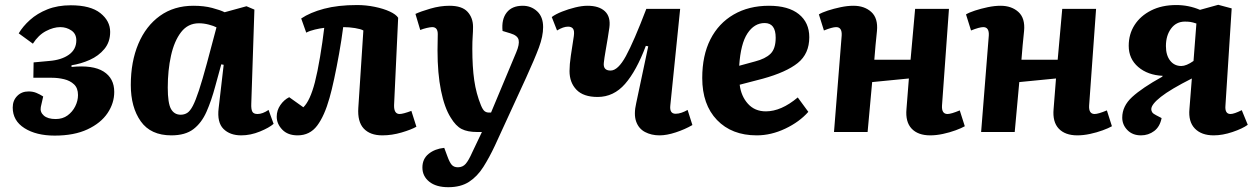

<svg xmlns="http://www.w3.org/2000/svg" viewBox="-20 -550 5226 800"><path d="M208 15Q131 15 82 -16Q33 -47 33 -102Q33 -131 51.5 -150Q70 -169 99 -169Q117 -169 131.5 -163Q146 -157 160 -148L150 -104Q146 -83 162.5 -68.5Q179 -54 212 -54Q241 -54 261.5 -69Q282 -84 293.5 -107Q305 -130 305 -154Q305 -183 288.5 -198.5Q272 -214 247 -220Q222 -226 196 -226H119L120 -290L185 -296Q236 -300 267 -322Q298 -344 298 -382Q298 -409 277.5 -423Q257 -437 231 -437Q203 -437 171.5 -420.5Q140 -404 117 -368L58 -411Q75 -440 105 -467Q135 -494 177.5 -511Q220 -528 275 -528Q357 -528 398 -495.5Q439 -463 439 -417Q439 -375 415 -346Q391 -317 354 -300.5Q317 -284 278 -278V-271Q367 -280 411.5 -252Q456 -224 456 -167Q456 -120 428 -78.5Q400 -37 344.5 -11Q289 15 208 15Z M1027 -118Q1026 -96 1031 -85.5Q1036 -75 1053 -75Q1074 -75 1099 -92L1120 -34Q1102 -18 1063 -2Q1024 14 985 14Q938 14 911 -13Q884 -40 891 -99L912 -280L902 -282L877 -191Q861 -131 840.5 -84.5Q820 -38 786 -12Q752 14 694 14Q608 14 566.5 -44.5Q525 -103 525 -196Q525 -293 556.5 -367.5Q588 -442 646.5 -484Q705 -526 786 -526Q830 -526 864 -517Q898 -508 916 -499L1007 -524L1040 -510ZM733 -72Q748 -72 760 -79.5Q772 -87 783.5 -109Q795 -131 809 -173.5Q823 -216 842 -286L882 -436Q871 -442 850 -447.5Q829 -453 809 -453Q763 -453 734.5 -416Q706 -379 692.5 -318Q679 -257 679 -185Q679 -120 692.5 -96Q706 -72 733 -72Z M1235 -473Q1272 -498 1330 -513.5Q1388 -529 1468 -529Q1505 -529 1541.5 -521.5Q1578 -514 1604 -502Q1630 -490 1639 -476L1622 -112Q1621 -75 1645 -75Q1659 -75 1694 -88L1715 -22Q1694 -10 1653.5 2Q1613 14 1573 14Q1522 14 1495.5 -14.5Q1469 -43 1473 -101L1494 -423Q1484 -429 1459.5 -433Q1435 -437 1410 -437Q1403 -383 1393 -327Q1383 -271 1372.5 -222Q1362 -173 1353 -142Q1332 -67 1301.5 -26.5Q1271 14 1220 14Q1179 14 1156 -10Q1133 -34 1133 -64Q1133 -90 1148 -112Q1163 -134 1185 -145L1244 -103Q1272 -130 1292 -207Q1303 -250 1313.5 -312.5Q1324 -375 1331 -434Q1314 -432 1292.5 -427Q1271 -422 1256 -414Z M2042 57Q2019 106 1994 145.5Q1969 185 1934.5 207.5Q1900 230 1848 230Q1797 230 1768.5 207Q1740 184 1740 148Q1740 112 1766 91Q1792 70 1831 66L1844 101Q1853 126 1862 136.5Q1871 147 1888 147Q1908 147 1920.5 132.5Q1933 118 1948 84L1988 0H1968Q1928 0 1903.5 -12.5Q1879 -25 1858 -60Q1832 -101 1817.5 -172.5Q1803 -244 1803 -340Q1803 -356 1803.5 -374Q1804 -392 1804 -408Q1804 -437 1781 -437Q1773 -437 1758 -433.5Q1743 -430 1731 -425L1711 -492Q1732 -502 1773 -514Q1814 -526 1853 -526Q1905 -526 1928 -501Q1951 -476 1951 -438Q1951 -419 1949.5 -398.5Q1948 -378 1948 -347Q1948 -271 1956 -215.5Q1964 -160 1984 -111Q1992 -92 1999.5 -86.5Q2007 -81 2017 -81H2026L2131 -332Q2145 -365 2141 -383.5Q2137 -402 2107 -411L2074 -421Q2069 -469 2091 -497.5Q2113 -526 2158 -526Q2193 -526 2218 -503Q2243 -480 2243 -437Q2243 -399 2225.5 -352Q2208 -305 2172 -226Z M2279 -479Q2295 -491 2321.5 -501.5Q2348 -512 2376.5 -519Q2405 -526 2428 -526Q2476 -526 2500.5 -503Q2525 -480 2519 -435Q2517 -420 2512.5 -392.5Q2508 -365 2503 -336.5Q2498 -308 2496 -289Q2492 -256 2524 -256Q2555 -256 2588 -316.5Q2621 -377 2673 -513H2814L2773 -111Q2769 -76 2795 -76Q2807 -76 2820 -80.5Q2833 -85 2845 -92L2865 -29Q2834 -11 2796 1.5Q2758 14 2728 14Q2694 14 2667.5 0Q2641 -14 2630.5 -44Q2620 -74 2631 -121L2681 -357L2671 -359Q2632 -255 2584.5 -200.5Q2537 -146 2470 -146Q2411 -146 2382 -176Q2353 -206 2353 -254Q2353 -281 2358.5 -318Q2364 -355 2371 -400Q2374 -422 2367.5 -430.5Q2361 -439 2347 -439Q2327 -439 2301 -423Z M3184 -526Q3265 -526 3308.5 -491Q3352 -456 3352 -395Q3352 -326 3304 -287.5Q3256 -249 3158 -222L3062 -197Q3068 -149 3096.5 -117.5Q3125 -86 3171 -86Q3235 -86 3304 -144L3348 -84Q3311 -42 3252 -14Q3193 14 3133 14Q3029 14 2967.5 -50Q2906 -114 2906 -225Q2906 -319 2940 -386Q2974 -453 3037 -489.5Q3100 -526 3184 -526ZM3212 -393Q3212 -454 3166 -454Q3123 -454 3094.5 -411Q3066 -368 3060 -276L3126 -294Q3169 -305 3190.5 -326Q3212 -347 3212 -393Z M3767 -223 3614 -208 3595 0H3455L3487 -402Q3489 -437 3464 -437Q3448 -437 3413 -423L3392 -490Q3405 -498 3429.5 -506Q3454 -514 3482.5 -520Q3511 -526 3536 -526Q3582 -526 3610.5 -500Q3639 -474 3634 -421Q3631 -391 3628 -361Q3625 -331 3623 -301H3774L3793 -513H3934L3905 -110Q3903 -75 3928 -75Q3943 -75 3979 -90L4000 -24Q3986 -16 3961.5 -7Q3937 2 3909 8Q3881 14 3856 14Q3805 14 3778.5 -14Q3752 -42 3757 -96Z M4380 -223 4227 -208 4208 0H4068L4100 -402Q4102 -437 4077 -437Q4061 -437 4026 -423L4005 -490Q4018 -498 4042.5 -506Q4067 -514 4095.5 -520Q4124 -526 4149 -526Q4195 -526 4223.5 -500Q4252 -474 4247 -421Q4244 -391 4241 -361Q4238 -331 4236 -301H4387L4406 -513H4547L4518 -110Q4516 -75 4541 -75Q4556 -75 4592 -90L4613 -24Q4599 -16 4574.5 -7Q4550 2 4522 8Q4494 14 4469 14Q4418 14 4391.5 -14Q4365 -42 4370 -96Z M4946 -223Q4857 -178 4817 -146.5Q4777 -115 4777 -95Q4777 -88 4781 -82Q4785 -76 4797 -70L4820 -58Q4813 -22 4789 -4Q4765 14 4734 14Q4699 14 4677.5 -8Q4656 -30 4656 -60Q4656 -108 4697.5 -146Q4739 -184 4822 -230L4825 -234Q4762 -237 4722.5 -271Q4683 -305 4683 -359Q4683 -408 4707.5 -446Q4732 -484 4776.5 -506.5Q4821 -529 4881 -529Q4933 -529 4980 -509L5056 -530L5112 -515L5086 -110Q5083 -75 5107 -75Q5122 -75 5154 -91L5179 -30Q5157 -14 5115.5 0Q5074 14 5037 14Q4986 14 4958.5 -14.5Q4931 -43 4936 -96ZM4965 -452Q4950 -457 4940.5 -458.5Q4931 -460 4917 -460Q4881 -460 4859.5 -431Q4838 -402 4838 -358Q4838 -320 4855.5 -297.5Q4873 -275 4902 -275Q4923 -275 4953 -296Z"/></svg>

Font: Literata 12pt
Style: Bold Italic
Weight: 700
Italic angle: -2°
Designer: Latin by Veronika Burian and Jose Scaglione. Greek by Irene Vlachou. Cyrillic by Vera Evstafieva
Foundry: TypeTogether
Version: Version 3.002